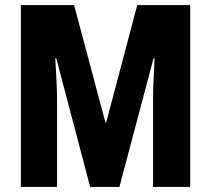

<svg xmlns="http://www.w3.org/2000/svg" viewBox="-20 -734 828 754"><path d="M334 0 201 -505H197Q200 -456 202 -415Q204 -374 204 -341V0H62V-714H271L394 -253H397L519 -714H727V0H581V-343Q581 -379 583 -418.5Q585 -458 587 -505H583L449 0Z"/></svg>

Font: Noto Sans Lao ExtraCondensed ExtraBold
Style: Regular
Weight: 800
Width: 2
Designer: Monotype Design Team
Foundry: Monotype Imaging Inc.
Version: Version 2.003; ttfautohint (v1.8.4.7-5d5b)